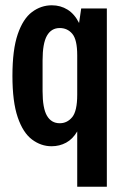

<svg xmlns="http://www.w3.org/2000/svg" viewBox="-20 -541 465 726"><path d="M175 12Q135 12 101 -13.5Q67 -39 47 -97.5Q27 -156 27 -254Q27 -353 47 -411.5Q67 -470 101 -495.5Q135 -521 176 -521Q209 -521 235.5 -504.5Q262 -488 279 -454L287 -509H384V165H272V-44Q255 -15 230 -1.5Q205 12 175 12ZM141 -196Q141 -132 157.5 -103.5Q174 -75 206 -75Q234 -75 253 -98Q272 -121 272 -183V-332Q272 -391 253.5 -413Q235 -435 206 -435Q174 -435 157.5 -406Q141 -377 141 -313Z"/></svg>

Font: Special Gothic Condensed One
Style: Regular
Weight: 400
Designer: Alistair McCready
Foundry: Monolith
Version: Version 1.010; ttfautohint (v1.8.4.7-5d5b)